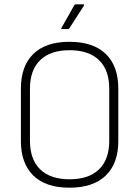

<svg xmlns="http://www.w3.org/2000/svg" viewBox="-20 -860 646 891"><path d="M302 11Q192 11 134.5 -45.5Q77 -102 77 -205V-449Q77 -553 134.5 -609.5Q192 -666 302 -666Q413 -666 471 -609.5Q529 -553 529 -449V-205Q529 -102 471 -45.5Q413 11 302 11ZM303 -28Q392 -28 439.5 -74Q487 -120 487 -207V-448Q487 -535 439.5 -581Q392 -627 303 -627Q214 -627 166.5 -581Q119 -535 119 -448V-207Q119 -120 166.5 -74Q214 -28 303 -28ZM268 -725Q265 -725 264 -726.5Q263 -728 265 -730L325 -836Q328 -840 331 -840H365Q369 -840 370 -838.5Q371 -837 369 -833L302 -729Q300 -725 295 -725Z"/></svg>

Font: Sofia Sans Semi Condensed ExtraLight
Style: Regular
Weight: 250
Version: Version 4.100